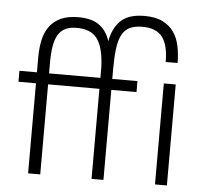

<svg xmlns="http://www.w3.org/2000/svg" viewBox="-51 -766 861 820"><g transform="rotate(5 379.0 -356.5)"><path d="M99 -498Q99 -538 106.5 -572Q114 -606 132 -630.5Q150 -655 180 -669Q210 -683 255 -683Q313 -683 345 -659.5Q377 -636 391 -592Q402 -651 436 -682Q470 -713 536 -713Q584 -713 614.5 -697.5Q645 -682 662.5 -656.5Q680 -631 687 -596.5Q694 -562 694 -525H643Q643 -597 617 -631.5Q591 -666 531 -666Q498 -666 476.5 -655.5Q455 -645 443 -621.5Q431 -598 426.5 -561.5Q422 -525 422 -474V-433H530V-386H422V0H371V-386H151V0H99V-386H24V-433H99ZM151 -433H371V-479Q368 -561 341 -599Q314 -637 253 -637Q224 -637 204.5 -628Q185 -619 173 -599.5Q161 -580 156 -550Q151 -520 151 -478ZM643 -433H694V0H643Z"/></g></svg>

Font: Tilda Sans Light
Style: Regular
Weight: 300
Designer: ParaType Ltd
Foundry: ParaType Ltd
Version: Version 1.009